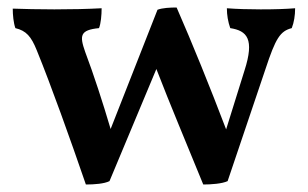

<svg xmlns="http://www.w3.org/2000/svg" viewBox="-20 -483 820 512"><path d="M675 -458C643 -458 610 -459 585 -461C585 -443 588 -425 594 -408C639 -401 659 -379 632 -295L583 -138C540 -251 493 -367 451 -463C434 -463 413 -462 400 -457L275 -139C254 -210 230 -284 207 -345C192 -388 193 -403 244 -408C249 -420 251 -443 251 -461C213 -459 172 -458 125 -458C80 -458 47 -459 14 -460C14 -443 16 -422 21 -408C50 -401 63 -386 78 -349C117 -253 166 -116 209 9C232 9 258 7 272 0L397 -299C434 -203 478 -99 522 9C543 9 572 7 587 0L688 -299C715 -381 727 -400 758 -408C764 -423 767 -442 767 -461C742 -459 713 -458 675 -458Z"/></svg>

Font: Vollkorn Semibold
Style: Regular
Weight: 600
Designer: Friedrich Althausen
Foundry: Friedrich Althausen
Version: Version 4.015;PS 004.015;hotconv 1.0.88;makeotf.lib2.5.64775